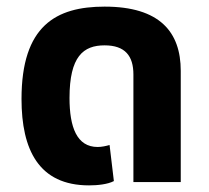

<svg xmlns="http://www.w3.org/2000/svg" viewBox="-20 -550 632 580"><path d="M249 10C274 10 305 7 324 -3L311 -112C301 -109 287 -106 275 -106C212 -106 190 -166 190 -254C190 -380 232 -413 296 -413C358 -413 383 -381 383 -325V0H526V-336C526 -453 463 -530 296 -530C149 -530 45 -472 45 -251C45 -98 97 10 249 10Z"/></svg>

Font: Noto Sans Thai UI SemCond
Style: Bold
Weight: 700
Width: 4
Designer: Monotype Design Team
Foundry: Monotype Imaging Inc.
Version: Version 2.000